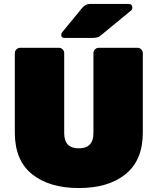

<svg xmlns="http://www.w3.org/2000/svg" viewBox="-20 -942 798 972"><path d="M480 -700H676Q687 -700 695 -692Q703 -684 703 -673V-271Q703 -131 616 -60.5Q529 10 379.5 10Q230 10 142.5 -60Q55 -130 55 -271V-673Q55 -684 63 -692Q71 -700 82 -700H278Q289 -700 297 -692Q305 -684 305 -673V-268Q305 -191 379 -191Q453 -191 453 -268V-673Q453 -684 461 -692Q469 -700 480 -700ZM434 -922H631Q650 -922 650 -902Q650 -895 645 -890L487 -760Q476 -750 446 -750H306Q290 -750 290 -766Q290 -774 295 -779L397 -903Q414 -922 434 -922Z"/></svg>

Font: Rubik One
Style: Regular
Weight: 400
Designer: Hubert and Fischer with Elvire Volk Leonovitch
Foundry: Hubert and Fischer with Elvire Volk Leonovitch
Version: Version 1.001